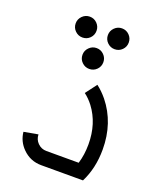

<svg xmlns="http://www.w3.org/2000/svg" viewBox="-140 -843 769 930"><g transform="rotate(20 244.0 -378.5)"><path d="M185.5 0Q128.9 0 88.9 -40Q54.2 -74.7 49.3 -122.6L122.1 -135.7Q122.6 -109.9 140.6 -91.8Q159.2 -73.2 185.5 -73.2H352.1Q366.2 -119.1 366.2 -172.9Q366.2 -280.3 309.1 -356Q288.1 -383.3 264.2 -400.9L308.1 -459Q335.9 -438 360.8 -407.7Q439.5 -310.1 439.5 -172.9Q439.5 -76.7 400.9 0ZM161.1 -756.8Q183.6 -756.8 199.2 -741Q214.8 -725.1 214.8 -703.1Q214.8 -680.7 199.2 -665Q183.6 -649.4 161.1 -649.4Q139.2 -649.4 123.3 -665Q107.4 -680.7 107.4 -703.1Q107.4 -725.1 123.3 -741Q139.2 -756.8 161.1 -756.8ZM327.1 -756.8Q349.6 -756.8 365.2 -741Q380.9 -725.1 380.9 -703.1Q380.9 -680.7 365.2 -665Q349.6 -649.4 327.1 -649.4Q305.2 -649.4 289.3 -665Q273.4 -680.7 273.4 -703.1Q273.4 -725.1 289.3 -741Q305.2 -756.8 327.1 -756.8ZM244.1 -625Q266.6 -625 282.2 -609.1Q297.9 -593.3 297.9 -571.3Q297.9 -548.8 282.2 -533.2Q266.6 -517.6 244.1 -517.6Q222.2 -517.6 206.3 -533.2Q190.4 -548.8 190.4 -571.3Q190.4 -593.3 206.3 -609.1Q222.2 -625 244.1 -625Z"/></g></svg>

Font: Catrinity
Style: Regular
Weight: 400
Designer: Alexander Lange
Foundry: High-Logic / Made with FontCreator
Version: Version 2.090;May 20, 2024;FontCreator 15.0.0.2974 64-bit